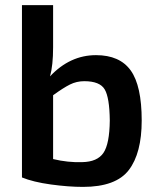

<svg xmlns="http://www.w3.org/2000/svg" viewBox="-20 -720 621 752"><path d="M188 -700V-535Q188 -464 176 -421Q254 -504 356 -504Q449 -504 492 -444Q535 -384 535 -248Q535 -120 484.5 -54Q434 12 305 12Q248 12 179 2.5Q110 -7 66 -25V-700ZM188 -347V-97Q246 -83 302 -85Q361 -86 385 -121Q409 -156 410 -248Q409 -338 390 -370Q371 -402 310 -402Q280 -402 254 -389Q228 -376 188 -347Z"/></svg>

Font: Exo 2.0 Semi Bold
Style: Regular
Weight: 600
Designer: Natanael Gama
Version: Version 1.001;PS 001.001;hotconv 1.0.70;makeotf.lib2.5.58329